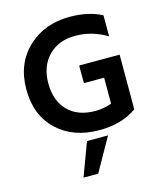

<svg xmlns="http://www.w3.org/2000/svg" viewBox="-134 -784 962 1137"><g transform="rotate(-15 346.5 -215.5)"><path d="M325 255H235L311 51H440ZM400 8Q240 8 141.5 -85Q43 -178 43 -336Q43 -494 144.5 -590Q246 -686 401 -686Q516 -686 598 -643V-514Q506 -569 404 -569Q302 -569 240 -506Q178 -443 178 -337Q178 -231 238.5 -169.5Q299 -108 405 -108Q457 -108 506 -126V-285H382V-393H630V-69H629L630 -58Q538 8 400 8Z"/></g></svg>

Font: Hind Mysuru SemiBold
Style: Regular
Weight: 600
Designer: Manushi Parikh, Hitesh Malaviya
Foundry: Indian Type Foundry
Version: Version 0.703;PS 1.0;hotconv 1.0.86;makeotf.lib2.5.63406